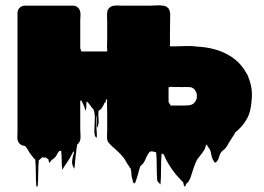

<svg xmlns="http://www.w3.org/2000/svg" viewBox="-20 -541 980 713"><path d="M912 -222Q917 -202 915 -175Q914 -155 909.5 -133.5Q905 -112 894 -95Q884 -78 867 -61Q864 -58 860.5 -55Q857 -52 853 -49Q851 -43 848 -39Q845 -35 842 -30L827 -6L824 0Q823 1 822 3Q821 5 819 7Q813 15 806 19Q797 28 794 40.5Q791 53 783 61Q778 65 775 59.5Q772 54 770 51Q766 42 764.5 32.5Q763 23 759 13Q757 11 755 8Q753 5 751 2Q751 3 752 4Q752 5 751.5 4Q751 3 751 2Q751 2 751 2Q751 2 751 2Q750 1 750 -1Q745 -6 749 -3.5Q753 -1 748 -4H747Q746 -4 744 0Q744 3 743 4Q742 10 738.5 16Q735 22 731 27Q727 33 722 38.5Q717 44 713 50Q709 57 706 64.5Q703 72 700 80L688 117Q687 121 685 124.5Q683 128 681 131Q679 137 675 138Q675 140 673 140Q672 140 672 140.5Q672 141 672 141Q671 143 670 146Q669 149 667 151Q665 153 663 148Q662 145 661.5 141.5Q661 138 660 135Q658 134 654 130L647 122Q633 108 621 91Q609 74 599 56Q596 50 593 44Q590 38 588 32Q586 31 584 31Q580 29 580 30Q578 52 578 86.5Q578 121 576 144Q576 144 572 140Q571 139 567.5 135Q564 131 564 130Q562 107 562 77Q562 47 560 25Q560 24 556 24Q553 23 549.5 22Q546 21 544 21H543Q540 21 536 23Q535 24 533 26.5Q531 29 530 31Q529 32 529 33Q526 37 524 41.5Q522 46 520 51Q517 58 513 64Q509 70 501 76V77Q497 87 494.5 98Q492 109 488 120Q488 121 485.5 128.5Q483 136 481 139Q479 141 477 139Q473 136 473 130Q469 117 468.5 113Q468 109 468 103.5Q468 98 465 84Q462 82 460.5 79Q459 76 457 73Q451 65 446 55.5Q441 46 434 39L429 33Q423 27 417 21Q411 15 405 10Q402 8 398 4L388 -6Q386 -8 384 -10.5Q382 -13 380 -16Q380 -17 379.5 -17.5Q379 -18 379 -19Q377 -27 377.5 -37Q378 -47 378 -55V-126Q378 -137 377.5 -147Q377 -157 378 -167L374 -175Q373 -171 373 -166.5Q373 -162 370 -159Q370 -159 368 -160Q368 -158 367 -157Q365 -150 358 -140Q355 -135 350 -132Q346 -130 346 -130Q344 -115 346 -99Q348 -83 342 -69Q340 -64 339.5 -71.5Q339 -79 339 -89.5Q339 -100 339 -107.5Q339 -115 338 -110Q336 -101 337 -85Q338 -69 339 -54.5Q340 -40 339.5 -33Q339 -26 334 -34Q330 -41 330.5 -59.5Q331 -78 332 -99.5Q333 -121 327 -135Q327 -135 327 -135.5Q327 -136 326 -136Q325 -138 319 -144Q317 -147 315 -150Q313 -153 311 -155L306 -161L305 -162Q302 -165 302 -164Q300 -156 300.5 -147.5Q301 -139 298 -131Q297 -128 296 -133.5Q295 -139 294 -142Q291 -149 288.5 -155Q286 -161 282 -168L278 -167V-63Q278 -56 278.5 -49.5Q279 -43 279 -36V-27Q278 -25 278 -22Q275 -10 267 -5Q264 10 262.5 25.5Q261 41 259 57Q259 61 258 69.5Q257 78 256.5 83Q256 88 255 84Q246 70 248 55Q250 40 253.5 30Q257 20 252 22Q252 23 251.5 23Q251 23 251 24Q240 47 227 65L215 83Q214 84 213 87Q212 90 211 89Q209 71 209 53.5Q209 36 207 19Q207 19 203 19Q202 20 200 20L195 26Q193 31 188.5 38Q184 45 178 49Q177 50 176.5 50Q176 50 175 51Q173 52 171 54.5Q169 57 167 59Q166 60 165 62Q164 64 163 63Q161 61 161 57Q161 53 159 50Q159 49 158 49Q157 49 156 48Q155 48 151.5 45.5Q148 43 148 43Q147 43 146 44Q145 45 144 45Q143 45 142 44Q141 43 137 43Q134 45 127 52Q128 51 125.5 53Q123 55 124 54Q122 76 122 101.5Q122 127 120 150Q120 151 117.5 151.5Q115 152 115 151Q113 128 113 101Q113 74 111 52Q109 50 107.5 48Q106 46 104 45Q100 40 96.5 35Q93 30 89 25L84 16Q82 13 80 10Q78 7 76 5Q75 6 75.5 5.5Q76 5 74 2Q70 0 67 0Q66 0 65.5 -0.5Q65 -1 63 -1Q55 -4 50 -11Q48 -13 46 -19Q44 -26 44.5 -35Q45 -44 45 -51V-493Q45 -501 50 -509L56 -515L62 -518Q68 -520 72 -520H251Q262 -520 269 -513Q274 -510 277 -501Q278 -497 278.5 -493.5Q279 -490 279 -486Q279 -481 278.5 -475.5Q278 -470 278 -465V-362L282 -350H378V-358Q377 -366 377.5 -374.5Q378 -383 378 -391V-465Q378 -472 377.5 -479Q377 -486 378 -493Q378 -504 386 -512Q394 -520 407 -520Q413 -521 419.5 -520.5Q426 -520 431 -520H540Q550 -520 562 -521Q574 -522 584 -520Q595 -520 602 -513Q607 -510 610 -501Q611 -499 611 -495Q612 -493 612 -489Q612 -467 611.5 -445Q611 -423 611 -401Q611 -395 611.5 -389Q612 -383 611 -377V-369H635Q654 -369 673 -370Q692 -371 711 -368Q775 -365 822.5 -340Q870 -315 894 -271Q897 -267 899.5 -262Q902 -257 903 -252Q905 -247 907 -241.5Q909 -236 910 -231Q912 -227 912 -222ZM614 -149H663Q672 -149 681.5 -150Q691 -151 698 -156Q707 -163 711 -177V-191Q707 -204 701 -210Q694 -217 685 -217.5Q676 -218 667 -218Q654 -217 640 -218H631Q631 -218 629 -218Q627 -218 616 -218Q626 -220 616.5 -219Q607 -218 606 -216V-162Z"/></svg>

Font: Rubik Wet Paint
Style: Regular
Weight: 400
Designer: Hubert and Fischer, NaN
Foundry: Hubert and Fischer, NaN
Version: Version 2.200